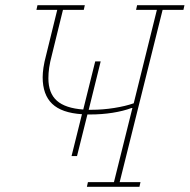

<svg xmlns="http://www.w3.org/2000/svg" viewBox="-20 -718 729 738"><path d="M318 -18H418L489 -303H486Q454 -291 412.5 -284.5Q371 -278 327 -278H316L276 -118H255L295 -279Q217 -284 180.5 -319Q144 -354 144 -421Q144 -437 147 -458Q150 -479 158 -509L200 -680H120L124 -698H306L302 -680H222L180 -509Q172 -479 169 -458Q166 -437 166 -417Q166 -360 198.5 -331Q231 -302 300 -297L346 -482H367L321 -296H331Q375 -296 419 -303Q463 -310 494 -321L583 -680H503L507 -698H689L685 -680H605L440 -18H520L516 0H314Z"/></svg>

Font: IBM Plex Serif Thin
Style: Italic
Weight: 100
Italic angle: -14°
Designer: Mike Abbink, Paul van der Laan, Pieter van Rosmalen
Foundry: Bold Monday
Version: Version 3.001